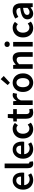

<svg xmlns="http://www.w3.org/2000/svg" viewBox="2224 -3172 963 5450"><g transform="rotate(-90 2705.0 -447.5)"><path d="M320 14Q243 14 181 -21Q119 -56 82.5 -121Q46 -186 46 -277Q46 -345 67.5 -398.5Q89 -452 125.5 -490.5Q162 -529 207.5 -549Q253 -569 302 -569Q377 -569 428 -535.5Q479 -502 505 -442.5Q531 -383 531 -305Q531 -286 529.5 -269.5Q528 -253 525 -242H174Q179 -193 201 -159Q223 -125 257.5 -106.5Q292 -88 337 -88Q372 -88 403 -98.5Q434 -109 465 -128L510 -46Q471 -20 422 -3Q373 14 320 14ZM172 -331H419Q419 -394 390 -430.5Q361 -467 304 -467Q273 -467 245 -451.5Q217 -436 197.5 -406Q178 -376 172 -331Z M782 14Q736 14 708 -5.5Q680 -25 668 -60.5Q656 -96 656 -143V-797H787V-137Q787 -113 796 -103.5Q805 -94 815 -94Q819 -94 823 -94.5Q827 -95 835 -96L851 2Q839 7 822.5 10.5Q806 14 782 14Z M1199 14Q1122 14 1060 -21Q998 -56 961.5 -121Q925 -186 925 -277Q925 -345 946.5 -398.5Q968 -452 1004.5 -490.5Q1041 -529 1086.5 -549Q1132 -569 1181 -569Q1256 -569 1307 -535.5Q1358 -502 1384 -442.5Q1410 -383 1410 -305Q1410 -286 1408.5 -269.5Q1407 -253 1404 -242H1053Q1058 -193 1080 -159Q1102 -125 1136.5 -106.5Q1171 -88 1216 -88Q1251 -88 1282 -98.5Q1313 -109 1344 -128L1389 -46Q1350 -20 1301 -3Q1252 14 1199 14ZM1051 -331H1298Q1298 -394 1269 -430.5Q1240 -467 1183 -467Q1152 -467 1124 -451.5Q1096 -436 1076.5 -406Q1057 -376 1051 -331Z M1766 14Q1690 14 1629.5 -20.5Q1569 -55 1533.5 -120.5Q1498 -186 1498 -277Q1498 -370 1537 -435Q1576 -500 1639.5 -534.5Q1703 -569 1777 -569Q1829 -569 1869 -551Q1909 -533 1939 -506L1876 -422Q1854 -441 1832 -451Q1810 -461 1784 -461Q1740 -461 1705.5 -438.5Q1671 -416 1652 -374.5Q1633 -333 1633 -277Q1633 -222 1652 -180.5Q1671 -139 1704 -116.5Q1737 -94 1779 -94Q1812 -94 1841 -107.5Q1870 -121 1894 -141L1947 -54Q1908 -20 1860.5 -3Q1813 14 1766 14Z M2236 14Q2172 14 2133.5 -11.5Q2095 -37 2077.5 -82.5Q2060 -128 2060 -188V-451H1981V-549L2068 -555L2082 -707H2191V-555H2332V-451H2191V-187Q2191 -139 2210.5 -114.5Q2230 -90 2270 -90Q2284 -90 2299.5 -94Q2315 -98 2327 -103L2349 -7Q2327 0 2298.5 7Q2270 14 2236 14Z M2449 0V-555H2556L2567 -456H2569Q2599 -510 2641 -539.5Q2683 -569 2727 -569Q2749 -569 2763.5 -566Q2778 -563 2790 -557L2768 -444Q2753 -448 2740.5 -450.5Q2728 -453 2710 -453Q2678 -453 2641.5 -427Q2605 -401 2580 -338V0Z M3083 14Q3014 14 2953.5 -20.5Q2893 -55 2856 -120.5Q2819 -186 2819 -277Q2819 -370 2856 -435Q2893 -500 2953.5 -534.5Q3014 -569 3083 -569Q3135 -569 3182.5 -549.5Q3230 -530 3267 -492.5Q3304 -455 3325.5 -401Q3347 -347 3347 -277Q3347 -186 3310 -120.5Q3273 -55 3212.5 -20.5Q3152 14 3083 14ZM3083 -94Q3124 -94 3153 -116.5Q3182 -139 3197.5 -180.5Q3213 -222 3213 -277Q3213 -333 3197.5 -374.5Q3182 -416 3153 -438.5Q3124 -461 3083 -461Q3043 -461 3014 -438.5Q2985 -416 2969.5 -374.5Q2954 -333 2954 -277Q2954 -222 2969.5 -180.5Q2985 -139 3014 -116.5Q3043 -94 3083 -94ZM3081 -647 3015 -711 3183 -909 3273 -822Z M3476 0V-555H3583L3594 -480H3596Q3633 -517 3677 -543Q3721 -569 3778 -569Q3867 -569 3908 -511Q3949 -453 3949 -348V0H3818V-331Q3818 -400 3797.5 -428Q3777 -456 3732 -456Q3696 -456 3668.5 -438.5Q3641 -421 3607 -388V0Z M4108 0V-555H4239V0ZM4174 -652Q4138 -652 4117 -672.5Q4096 -693 4096 -727Q4096 -760 4117 -780.5Q4138 -801 4174 -801Q4208 -801 4230 -780.5Q4252 -760 4252 -727Q4252 -693 4230 -672.5Q4208 -652 4174 -652Z M4635 14Q4559 14 4498.5 -20.5Q4438 -55 4402.5 -120.5Q4367 -186 4367 -277Q4367 -370 4406 -435Q4445 -500 4508.5 -534.5Q4572 -569 4646 -569Q4698 -569 4738 -551Q4778 -533 4808 -506L4745 -422Q4723 -441 4701 -451Q4679 -461 4653 -461Q4609 -461 4574.5 -438.5Q4540 -416 4521 -374.5Q4502 -333 4502 -277Q4502 -222 4521 -180.5Q4540 -139 4573 -116.5Q4606 -94 4648 -94Q4681 -94 4710 -107.5Q4739 -121 4763 -141L4816 -54Q4777 -20 4729.5 -3Q4682 14 4635 14Z M5044 14Q4995 14 4958.5 -7Q4922 -28 4901 -64.5Q4880 -101 4880 -149Q4880 -239 4958 -287.5Q5036 -336 5206 -355Q5205 -385 5195.5 -409.5Q5186 -434 5164.5 -448.5Q5143 -463 5106 -463Q5064 -463 5025 -447Q4986 -431 4949 -408L4902 -496Q4933 -515 4968.5 -531.5Q5004 -548 5044.5 -558.5Q5085 -569 5129 -569Q5199 -569 5245 -541Q5291 -513 5314 -459.5Q5337 -406 5337 -329V0H5230L5220 -61H5216Q5179 -30 5136 -8Q5093 14 5044 14ZM5086 -90Q5119 -90 5147.5 -105.5Q5176 -121 5206 -149V-273Q5131 -264 5087 -248Q5043 -232 5024.5 -209.5Q5006 -187 5006 -159Q5006 -122 5028.5 -106Q5051 -90 5086 -90Z"/></g></svg>

Font: Noto Sans SC SemiBold
Style: Regular
Weight: 600
Designer: Ryoko NISHIZUKA 西塚涼子 (kana, bopomofo & ideographs); Paul D. Hunt (Latin, Greek & Cyrillic); Sandoll Communications 산돌커뮤니
Foundry: Adobe
Version: Version 2.004-H2;hotconv 1.0.118;makeotfexe 2.5.65603